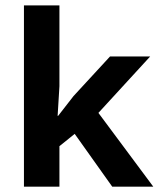

<svg xmlns="http://www.w3.org/2000/svg" viewBox="-20 -704 598 724"><path d="M197.3 -267.1H199.2L257.3 -341.8L395 -491.2H546.4L351.1 -278.3L558.1 0H403.3L261.7 -199.2L204.1 -152.8V0H70.3V-683.6H204.1V-378.9Z"/></svg>

Font: Khula Bold
Style: Regular
Weight: 700
Designer: Erin McLaughlin, Steve Matteson
Version: Version 1.000;PS 1.0;hotconv 1.0.72;makeotf.lib2.5.5900